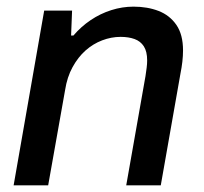

<svg xmlns="http://www.w3.org/2000/svg" viewBox="-20 -558 613 578"><path d="M21 0 113 -526H197L194 -451H201Q224 -478 253 -497.5Q282 -517 315 -527.5Q348 -538 382 -538Q424 -538 457.5 -525Q491 -512 511 -483Q531 -454 531 -406Q531 -390 529 -372.5Q527 -355 523 -335L464 0H360L418 -329Q420 -342 421.5 -354Q423 -366 423 -376Q423 -403 413 -418.5Q403 -434 385 -440.5Q367 -447 343 -447Q315 -447 287.5 -436.5Q260 -426 237.5 -406Q215 -386 198.5 -356Q182 -326 176 -287L125 0Z"/></svg>

Font: Archivo SemiBold Medium
Style: Italic
Weight: 500
Italic angle: -10°
Version: Version 2.001